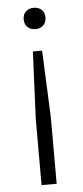

<svg xmlns="http://www.w3.org/2000/svg" viewBox="-53 -578 345 798"><g transform="rotate(-5 119.0 -178.5)"><path d="M100 -366.5H138.5L150.5 -88V190H87.5V-88ZM119 -547Q139.5 -547 152 -535.2Q164.5 -523.5 164.5 -503Q164.5 -483 152 -470.5Q139.5 -458 119 -458Q98.5 -458 86 -470.2Q73.5 -482.5 73.5 -503Q73.5 -523.5 86.2 -535.2Q99 -547 119 -547Z"/></g></svg>

Font: Encode Sans SC Light
Style: Regular
Weight: 300
Version: Version 3.002